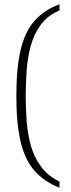

<svg xmlns="http://www.w3.org/2000/svg" viewBox="-20 -767 332 904"><path d="M260 117Q188 88 143 37.5Q98 -13 77.5 -98Q57 -183 57 -315Q57 -448 77.5 -533.5Q98 -619 143 -669.5Q188 -720 260 -747V-718Q204 -694 172 -650.5Q140 -607 125 -552Q110 -497 105.5 -436Q101 -375 101 -315Q101 -256 105.5 -196Q110 -136 125.5 -81Q141 -26 173 17.5Q205 61 260 88Z"/></svg>

Font: Noto Serif Hentaigana ExtraLight
Style: Regular
Weight: 200
Designer: Kazuhiro Yamada
Foundry: nipponia
Version: Version 1.000